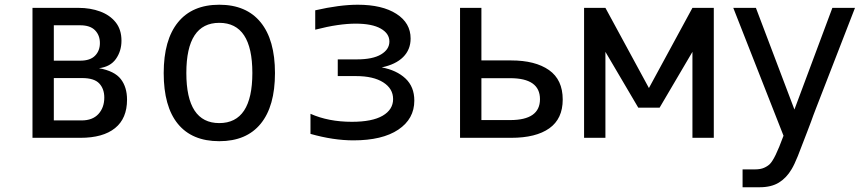

<svg xmlns="http://www.w3.org/2000/svg" viewBox="-20 -580 3652 808"><path d="M116.7 -546.9H310.5Q360.4 -546.9 401.4 -531.7Q442.4 -516.6 466.8 -486.1Q491.2 -455.6 491.2 -408.7Q491.2 -365.2 467.8 -332Q444.3 -298.8 396.5 -293Q461.9 -281.2 488.3 -247.3Q514.6 -213.4 514.6 -160.6Q514.6 -81.5 464.1 -40.8Q413.6 0 318.4 0H116.7ZM317.9 -324.7Q359.4 -324.7 379.9 -345.5Q400.4 -366.2 400.4 -398.9Q400.4 -431.6 379.9 -452.6Q359.4 -473.6 317.4 -473.6H206.5V-324.7ZM323.2 -73.2Q369.6 -73.2 394.3 -100.3Q418.9 -127.4 418.9 -169.4Q418.9 -206.1 397.7 -228.8Q376.5 -251.5 325.2 -251.5H206.5V-73.2Z M902.8 14.2Q788.1 14.2 728.5 -58.8Q668.9 -131.8 668.9 -272.5Q668.9 -412.1 729 -486.1Q789.1 -560.1 902.8 -560.1Q1016.6 -560.1 1076.9 -486.1Q1137.2 -412.1 1137.2 -272.5Q1137.2 -132.8 1077.1 -59.3Q1017.1 14.2 902.8 14.2ZM902.8 -62Q1042 -62 1042 -272.9Q1042 -483.9 902.8 -483.9Q764.2 -483.9 764.2 -272.9Q764.2 -62 902.8 -62Z M1467.3 10.7Q1382.8 10.7 1286.6 -16.6V-101.1Q1362.3 -67.4 1460.9 -67.4Q1546.4 -67.4 1590.3 -93Q1634.3 -118.7 1634.3 -163.1Q1634.3 -207 1592.8 -233.4Q1551.3 -259.8 1478.5 -259.8H1401.4V-330.1H1481.9Q1548.8 -330.1 1583.7 -351.1Q1618.7 -372.1 1618.7 -405.3Q1618.7 -439 1582.3 -459.7Q1545.9 -480.5 1476.6 -480.5Q1441.9 -480.5 1399.9 -474.4Q1357.9 -468.3 1306.6 -455.1V-536.6Q1409.2 -560.1 1485.8 -560.1Q1588.4 -560.1 1648.2 -521.7Q1708 -483.4 1708 -418Q1708 -371.1 1676.5 -339.8Q1645 -308.6 1586.4 -296.4Q1648.9 -284.7 1686.3 -249.8Q1723.6 -214.8 1723.6 -156.7Q1723.6 -79.6 1656.2 -34.4Q1588.9 10.7 1467.3 10.7Z M1916 -546.9H2005.9V-325.7H2130.9Q2232.4 -325.7 2290.3 -285.2Q2348.1 -244.6 2348.1 -161.1Q2348.1 -80.1 2291.7 -40Q2235.4 0 2130.9 0H1916ZM2127 -74.7Q2252.4 -74.7 2252.4 -162.6Q2252.4 -251 2127 -251H2005.9V-74.7Z M2438 -546.9H2527.8L2710.9 -209.5L2894 -546.9H2983.9V0H2894V-361.8L2755.9 -127H2666L2527.8 -361.8V0H2438Z M3105 132.8H3158.2Q3180.2 132.8 3195.3 126.2Q3210.4 119.6 3220.2 109.9Q3231 98.6 3244.4 71.3Q3257.8 43.9 3277.3 -8.8L3065.9 -546.9H3161.1L3323.2 -119.1L3482.9 -546.9H3578.1L3434.1 -175.8Q3420.4 -140.6 3413.6 -123Q3406.7 -105.5 3402.6 -94.2Q3398.4 -83 3393.3 -68.4Q3388.2 -53.7 3377 -25.4Q3351.6 42 3337.4 77.1Q3323.2 112.3 3311.5 131.8Q3290 168.5 3258.1 188.2Q3226.1 208 3177.2 208H3105Z"/></svg>

Font: Vazir Code Hack
Style: Code-Hack
Weight: 400
Foundry: DejaVu fonts team - Redesigned by Saber Rastikerdar
Version: Version 1.1.2